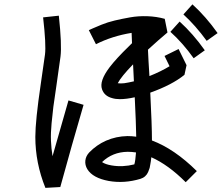

<svg xmlns="http://www.w3.org/2000/svg" viewBox="-20 -825 1040 894"><path d="M369.1 -336.9Q314.5 -150.4 260.7 45.9L191.4 49.8Q144.5 -66.4 144.5 -187.5Q144.5 -262.7 169.9 -434.6Q182.6 -521.5 189.5 -571.3Q195.3 -616.2 180.7 -744.1L253.9 -752Q268.6 -616.2 261.7 -561.5Q254.9 -510.7 242.2 -422.9Q232.4 -359.4 228.5 -328.1Q224.6 -296.9 220.2 -251Q215.8 -205.1 217.3 -169.4Q218.8 -133.8 224.6 -97.7Q265.6 -243.2 298.8 -357.4ZM896.5 -28.3 844.7 23.4Q763.7 -57.6 684.6 -92.8Q682.6 -73.2 679.7 -58.6Q678.7 -49.8 676.8 -43Q674.8 -36.1 669.9 -24.4Q665 -12.7 655.8 -4.4Q646.5 3.9 633.8 7.8Q558.6 30.3 486.3 17.6Q412.1 3.9 386.7 -37.1Q375 -56.6 377.4 -77.6Q379.9 -98.6 395.5 -115.2Q429.7 -150.4 473.6 -169.9Q520.5 -190.4 573.2 -191.4Q593.8 -191.4 614.3 -188.5Q613.3 -252 607.4 -372.1Q568.4 -363.3 538.1 -363.3Q517.6 -363.3 502 -368.2Q465.8 -377.9 455.1 -409.2Q441.4 -447.3 490.2 -511.7Q521.5 -552.7 580.1 -609.4Q586.9 -616.2 594.7 -624Q593.8 -648.4 592.8 -671.9Q502 -657.2 426.8 -619.1L393.6 -684.6Q400.4 -687.5 412.1 -692.9Q423.8 -698.2 452.6 -710Q481.4 -721.7 514.2 -729.5Q546.9 -737.3 585.4 -744.1Q624 -751 666.5 -749.5Q709 -748 747.1 -737.3L759.8 -673.8Q718.8 -639.6 668.9 -593.8Q670.9 -545.9 675.8 -470.7Q729.5 -492.2 769.5 -516.6L746.1 -564.5L811.5 -596.7L848.6 -521.5L838.9 -476.6Q781.2 -429.7 679.7 -393.6Q687.5 -241.2 687.5 -170.9Q792 -131.8 896.5 -28.3ZM605.5 -59.6Q610.4 -75.2 613.3 -115.2Q592.8 -118.2 574.2 -118.2Q503.9 -117.2 455.1 -70.3Q470.7 -59.6 500 -54.7Q550.8 -45.9 605.5 -59.6ZM528.3 -437.5Q540 -435.5 558.6 -437.5Q578.1 -440.4 603.5 -446.3Q600.6 -497.1 599.6 -525.4Q543.9 -467.8 528.3 -437.5ZM816.4 -724.6Q878.9 -668 933.6 -590.8L881.8 -553.7Q831.1 -625 773.4 -676.8ZM876 -804.7Q938.5 -748 993.2 -670.9L942.4 -634.8Q890.6 -706.1 834 -757.8Z"/></svg>

Font: irohakakuC Regular
Style: Regular
Weight: 400
Designer: [Source Han Sans]
Ryoko NISHIZUKA Ë•øÂ°öÊ∂ºÂ≠ê (kana & ideographs); Paul D. Hunt (Latin, Greek & Cyrillic); Wenlong ZHAN
Version: Version 1.001.20160904